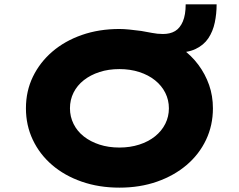

<svg xmlns="http://www.w3.org/2000/svg" viewBox="-20 -851 1095 881"><path d="M528 10Q434 10 355 -17.5Q276 -45 219 -94Q162 -143 130.5 -209.5Q99 -276 99 -354Q99 -433 131 -499Q163 -565 220 -614Q277 -663 355.5 -690.5Q434 -718 528 -718Q547 -718 573 -715.5Q599 -713 628 -709Q653 -705 677.5 -700Q702 -695 728 -695Q761 -695 783.5 -708.5Q806 -722 819 -752.5Q832 -783 832 -831H974Q974 -788 965.5 -747.5Q957 -707 936 -675.5Q915 -644 877 -626Q839 -608 781 -610L812 -630Q858 -597 890 -554Q922 -511 939.5 -461Q957 -411 957 -354Q957 -276 925.5 -209.5Q894 -143 836.5 -94Q779 -45 700.5 -17.5Q622 10 528 10ZM528 -174Q577 -174 619 -187.5Q661 -201 691.5 -225.5Q722 -250 738.5 -283Q755 -316 755 -354Q755 -392 738.5 -425Q722 -458 691.5 -482.5Q661 -507 619 -520.5Q577 -534 528 -534Q478 -534 436.5 -520.5Q395 -507 364.5 -483Q334 -459 317.5 -426Q301 -393 301 -354Q301 -316 317.5 -282.5Q334 -249 364.5 -225Q395 -201 436.5 -187.5Q478 -174 528 -174Z"/></svg>

Font: Lexend Peta ExtraBold
Style: Regular
Weight: 800
Version: Version 1.007